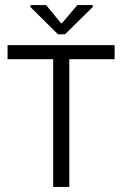

<svg xmlns="http://www.w3.org/2000/svg" viewBox="-20 -742 489 762"><path d="M255 -545V0H191V-545ZM10 -507V-563H435V-507ZM210 -606 101 -714V-722H163L222 -650H226L287 -722H348V-714L238 -606Z"/></svg>

Font: Darker Grotesque Light Medium
Style: Regular
Weight: 500
Version: Version 1.000;gftools[0.9.28]